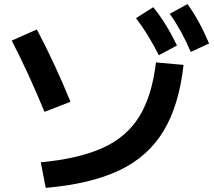

<svg xmlns="http://www.w3.org/2000/svg" viewBox="-20 -875 1040 932"><path d="M737 -572 871 -560Q849 -363 773.5 -238.5Q698 -114 559 -48Q420 18 202 37L178 -87Q364 -105 479.5 -157.5Q595 -210 656.5 -310Q718 -410 737 -572ZM159 -732Q250 -559 322 -381L196 -332Q120 -517 37 -678ZM724 -840Q788 -761 839 -654L751 -607Q698 -712 640 -787ZM890 -855Q946 -779 995 -664L906 -623Q860 -730 804 -808Z"/></svg>

Font: Enso
Style: Bold
Weight: 700
Designer: Coji Morishita
Foundry: UNDERFOREST DESIGN
Version: Version 1.000